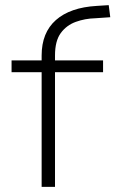

<svg xmlns="http://www.w3.org/2000/svg" viewBox="-20 -727 453 747"><path d="M142 0V-446H25V-492H153L142 -482V-511Q142 -600 197.5 -649Q253 -698 356 -704L403 -707L409 -660L351 -656Q311 -655 275 -642Q239 -629 216.5 -598.5Q194 -568 194 -511V-484L183 -492H381V-446H194V0Z"/></svg>

Font: Nunito Sans 7pt SemiExpanded ExtraLight
Style: Regular
Weight: 250
Width: 6
Designer: Vernon Adams
Foundry: Vernon Adams
Version: Version 3.101;gftools[0.9.27]